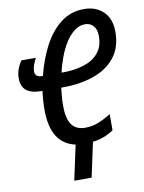

<svg xmlns="http://www.w3.org/2000/svg" viewBox="-99 -793 794 1058"><g transform="rotate(-10 298.5 -264.0)"><path d="M229 197.8 271 2.9Q135.3 -25.9 135.3 -215.3Q135.3 -265.1 142.1 -319.8Q80.6 -319.8 53 -342.3Q25.4 -364.7 25.4 -411.1Q25.4 -458.5 57.1 -505.9H138.2Q128.4 -487.3 121.8 -469.2Q115.2 -451.2 115.2 -434.1Q115.2 -400.9 154.8 -400.9H159.2Q181.2 -490.2 219.7 -563.7Q258.3 -637.2 314.5 -680.9Q370.6 -724.6 445.3 -724.6Q512.2 -724.6 553.5 -684.3Q594.7 -644 594.7 -571.8Q594.7 -484.4 550 -428.5Q505.4 -372.6 429 -346.2Q352.5 -319.8 257.3 -319.8H247.1Q240.2 -266.1 240.2 -217.3Q240.2 -146 265.1 -112.5Q290 -79.1 339.8 -79.1Q380.4 -79.1 415.8 -93.8Q451.2 -108.4 484.9 -129.9V-39.1Q432.6 -3.4 367.7 4.4L326.2 197.8ZM263.7 -400.9H272Q336.9 -400.9 388.9 -417.5Q440.9 -434.1 470.9 -470Q501 -505.9 501 -563.5Q501 -601.1 483.2 -621.1Q465.3 -641.1 437 -641.1Q403.8 -641.1 376 -619.4Q348.1 -597.7 326.2 -562.5Q304.2 -527.3 288.3 -484.9Q272.5 -442.4 263.7 -400.9Z"/></g></svg>

Font: Open Sans Condensed SemiBold
Style: Italic
Weight: 600
Width: 3
Italic angle: -12°
Designer: Monotype Design Team
Foundry: Monotype Imaging Inc.
Version: Version 3.000; ttfautohint (v1.8.4)